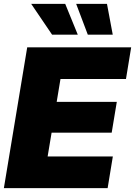

<svg xmlns="http://www.w3.org/2000/svg" viewBox="-20 -972 698 992"><path d="M0 0 120.6 -727.5H657.7L630.9 -564H292.5L272.9 -445.8H583.5L557.1 -286.6H246.6L226.1 -163.6H563L536.1 0ZM433.6 -793 373.5 -952.1H532.7L562.5 -793ZM249 -793 141.1 -952.1H316.9L381.8 -793Z"/></svg>

Font: Inter 20pt Black
Style: Italic
Weight: 900
Italic angle: -9.3988°
Version: Version 4.001;git-66647c0bb